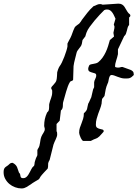

<svg xmlns="http://www.w3.org/2000/svg" viewBox="-218 -789 769 1075"><path d="M-197.8 175.8Q-197.8 166.5 -196.3 160.9Q-194.8 155.3 -191.9 151.4Q-189 147.5 -184.3 144.3Q-179.7 141.1 -173.3 136.7Q-169.4 133.8 -167 131.1Q-164.6 128.4 -161.9 126.5Q-159.2 124.5 -155.8 123.5Q-152.3 122.6 -147 122.6Q-136.2 128.4 -130.9 134.3Q-125.5 140.1 -122.6 146.5Q-119.6 152.8 -117.7 160.4Q-115.7 168 -111.8 177.2Q-111.8 178.2 -109.1 180.7Q-106.4 183.1 -106 184.1Q-104.5 189.5 -104 193.8Q-103.5 198.2 -102.3 201.4Q-101.1 204.6 -97.9 206.5Q-94.7 208.5 -87.4 208.5Q-78.1 208.5 -71.5 203.1Q-64.9 197.8 -59.8 189.9Q-54.7 182.1 -50.5 173.6Q-46.4 165 -42.5 158.2Q-41.5 156.7 -39.6 153.3Q-37.6 149.9 -36.6 148.4Q-35.6 147.5 -32 143.8Q-28.3 140.1 -27.3 139.2Q-26.9 138.7 -26.1 135.7Q-25.4 132.8 -24.9 129.6Q-24.4 126.5 -24.2 123.5Q-23.9 120.6 -23.9 120.1Q-23.4 118.7 -22.5 115Q-21.5 111.3 -20 106.9Q-18.6 102.5 -17.1 98.4Q-15.6 94.2 -14.6 92.3Q-14.2 91.8 -13.2 89.8Q-12.2 87.9 -11.2 85.7Q-10.3 83.5 -9.5 81.5Q-8.8 79.6 -8.8 79.6V50.8Q-8.3 49.3 -7.3 47.9Q-5.4 44.9 -5.4 43.9Q0.5 35.6 2.7 27.3Q4.9 19 6.1 10.5Q7.3 2 8.8 -6.8Q10.3 -15.6 14.2 -25.4Q18.6 -35.2 25.6 -45.7Q32.7 -56.2 32.7 -65.9Q32.7 -71.8 31 -75.7Q29.3 -79.6 29.3 -83.5Q29.3 -104.5 33 -121.8Q36.6 -139.2 45.4 -158.7Q53.7 -165.5 55.4 -173.8Q57.1 -182.1 57.1 -190.9V-195.8Q57.1 -199.2 57.1 -202.4Q57.1 -205.6 58.1 -208.5Q59.6 -216.8 62.5 -224.4Q65.4 -231.9 67.9 -239.5Q70.3 -247.1 72.3 -254.6Q74.2 -262.2 74.2 -270.5V-282.2L68.4 -294.9Q68.4 -299.8 72.8 -304.9Q77.1 -310.1 82.8 -315.9Q88.4 -321.8 93 -328.6Q97.7 -335.4 98.6 -342.8Q99.1 -344.2 99.9 -350.1Q100.6 -356 101.1 -363Q101.6 -370.1 101.8 -376Q102.1 -381.8 102.1 -383.3Q102.5 -385.7 104 -390.6Q105.5 -395.5 107.4 -400.9Q109.4 -406.2 111.6 -410.9Q113.8 -415.5 115.7 -418Q121.6 -425.3 128.7 -439.9Q135.7 -454.6 142.1 -471.2Q148.4 -487.8 153.3 -503.4Q158.2 -519 159.7 -528.8V-544.9Q159.7 -545.9 161.9 -549.8Q164.1 -553.7 166.5 -558.8Q168.9 -564 171.9 -569.1Q174.8 -574.2 176.3 -577.1Q182.6 -589.8 187 -603.3Q191.4 -616.7 198.2 -630.9Q200.2 -636.7 204.3 -640.6Q208.5 -644.5 212.9 -647.7Q217.3 -650.9 221.9 -654.1Q226.6 -657.2 229.5 -661.6L237.3 -672.4Q237.8 -674.8 239.7 -676.8Q256.3 -698.7 271 -717.5Q285.6 -736.3 305.7 -754.4Q314.5 -756.8 323.2 -761.5Q332 -766.1 341.8 -766.1Q345.7 -766.1 348.6 -765.6Q351.6 -765.1 356.4 -762.7L444.3 -768.6Q457.5 -768.6 465.3 -763.9Q473.1 -759.3 478.5 -751.5Q483.9 -743.7 489 -734.1Q494.1 -724.6 501.5 -715.3Q502.4 -714.8 506.6 -711.2Q510.7 -707.5 510.7 -706.1Q511.7 -706.1 511.7 -704.8Q511.7 -703.6 511.7 -702.6Q511.7 -698.7 510.3 -696.5Q508.8 -694.3 504.9 -690.9V-649.4Q499 -642.6 496.6 -634Q494.1 -625.5 492.2 -616.7Q490.2 -607.9 487.1 -599.9Q483.9 -591.8 477.1 -586.4L442.4 -512.7V-485.8Q440.9 -477.1 438.2 -468.5Q435.5 -460 432.9 -451.4Q430.2 -442.9 428.2 -434.1Q426.3 -425.3 426.3 -416.5Q426.3 -414.1 428.7 -413.1Q431.2 -412.1 434.6 -411.4Q438 -410.6 440.9 -410.6Q443.8 -410.6 444.8 -410.6Q450.7 -410.6 455.8 -412.4Q460.9 -414.1 467.8 -414.1Q470.2 -413.1 476.6 -410.9Q482.9 -408.7 490.2 -406Q497.6 -403.3 503.9 -401.1Q510.3 -398.9 512.7 -397.9Q521 -394.5 526.1 -388.9Q531.2 -383.3 531.2 -369.1Q524.4 -361.8 519 -357.9Q513.7 -354 508.5 -352.1Q503.4 -350.1 497.1 -349.9Q490.7 -349.6 481.4 -349.6Q470.2 -349.6 460 -352.5Q449.7 -355.5 440.2 -359.1Q430.7 -362.8 422.1 -366Q413.6 -369.1 406.2 -369.1Q400.4 -369.1 397 -363Q393.6 -356.9 391.8 -348.9Q390.1 -340.8 388.7 -333Q387.2 -325.2 384.8 -321.8Q377.4 -305.2 374 -289.6Q370.6 -273.9 367.2 -252.4Q367.2 -251.5 364.3 -248Q361.3 -244.6 354.5 -236.3Q354 -235.8 353.3 -232.2Q352.5 -228.5 352.1 -224.1Q351.6 -219.7 351.3 -215.8Q351.1 -211.9 351.1 -210.4Q348.1 -194.8 342.5 -180.4Q336.9 -166 331.8 -151.9Q326.7 -137.7 322.8 -122.8Q318.8 -107.9 318.8 -91.3Q318.8 -78.6 325.7 -74Q332.5 -69.3 340.6 -67.4Q348.6 -65.4 355.5 -63.7Q362.3 -62 362.3 -55.7V-51.8L350.1 -38.1Q347.2 -34.2 344 -31.5Q340.8 -28.8 338.4 -25.4Q331.5 -19 327.1 -16.6Q322.8 -14.2 317.9 -12.5Q313 -10.7 306.9 -8.3Q300.8 -5.9 290.5 0H248Q245.1 0 241 -5.6Q236.8 -11.2 233.4 -18.8Q230 -26.4 227.5 -33.9Q225.1 -41.5 225.1 -45.4Q225.1 -61.5 229.2 -73.7Q233.4 -85.9 238.3 -98.1Q243.2 -110.4 247.3 -123.8Q251.5 -137.2 251.5 -154.8Q260.3 -162.6 264.2 -168.2Q268.1 -173.8 269.5 -179.4Q271 -185.1 272 -191.7Q272.9 -198.2 275.9 -208.5Q277.3 -210 279.8 -215.3Q282.2 -220.7 284.9 -226.6Q287.6 -232.4 289.8 -237.5Q292 -242.7 293 -244.1L303.2 -288.1L309.1 -300.8V-328.6Q309.6 -334 311.5 -338.4Q313.5 -342.8 315.4 -347.2Q317.4 -351.6 319.1 -356.2Q320.8 -360.8 320.8 -366.7Q320.8 -375.5 313.7 -378.2Q306.6 -380.9 298.3 -382.8Q290 -384.8 283 -388.7Q275.9 -392.6 275.9 -403.8Q275.9 -408.2 278.1 -414.6Q280.3 -420.9 282.7 -424.8Q286.6 -427.7 292.5 -429Q298.3 -430.2 304.9 -431.4Q311.5 -432.6 318.4 -434.3Q325.2 -436 331.1 -439.9Q345.2 -451.2 355.7 -465.8Q366.2 -480.5 374 -497.1Q381.8 -513.7 387.2 -531Q392.6 -548.3 397 -564.5L420.4 -584.5L417 -605Q418 -613.3 420.4 -621.6Q422.9 -629.9 422.9 -638.7Q422.9 -643.1 421.1 -646Q419.4 -648.9 419.4 -652.3L428.7 -684.1Q425.3 -690.9 421.4 -700Q417.5 -709 412.1 -717Q406.7 -725.1 399.4 -730.5Q392.1 -735.8 382.3 -735.8Q377.9 -735.8 374.3 -735.4Q370.6 -734.9 365.7 -732.4Q355.5 -722.7 340.6 -706.8Q325.7 -690.9 311 -673.3Q296.4 -655.8 283.9 -638.4Q271.5 -621.1 266.6 -607.4Q266.1 -606.4 265.1 -603.3Q264.2 -600.1 262.9 -596.4Q261.7 -592.8 261 -589.6Q260.3 -586.4 259.8 -585.4L244.1 -564.9Q243.7 -564 243.2 -560.5Q242.7 -557.1 241.9 -553.2Q241.2 -549.3 240.7 -546.1Q240.2 -543 239.7 -542.5Q238.3 -535.6 234.1 -529.8Q230 -523.9 225.3 -518.1Q220.7 -512.2 216.6 -506.3Q212.4 -500.5 210.9 -494.1Q207 -476.6 201.7 -457.3Q196.3 -438 193.8 -418.9L191.4 -342.8Q190.9 -339.8 188.5 -338.4Q186 -336.9 183.3 -335.9Q180.7 -335 178 -333.7Q175.3 -332.5 173.8 -330.1Q167 -319.3 161.9 -305.2Q156.7 -291 152.3 -276.1Q147.9 -261.2 144 -246.6Q140.1 -231.9 136.7 -220.7Q134.3 -213.9 134.3 -207Q134.3 -200.2 133.8 -193.6Q133.3 -187 131.1 -181.2Q128.9 -175.3 123 -170.4L116.2 -113.3L98.6 -94.7V-54.2Q101.1 -50.3 101.6 -46.4Q102.1 -42.5 102.1 -35.6Q102.1 -29.8 99.6 -22.7Q97.2 -15.6 93.8 -8.3Q90.3 -1 86.9 6.6Q83.5 14.2 81.5 20.5L59.6 107.9Q57.6 109.4 55.4 114.5Q53.2 119.6 53.2 120.6Q52.2 121.6 51.8 124.3Q51.3 127 51.3 136.7Q51.3 141.1 51 145.5Q50.8 149.9 48.8 155.3Q46.4 157.7 40.8 163.6Q35.2 169.4 28.8 176.3Q22.5 183.1 16.8 189.7Q11.2 196.3 9.3 199.2Q8.3 200.2 5.4 205.8Q2.4 211.4 0.5 213.9Q-2 215.8 -8.3 219.5Q-14.6 223.1 -22 227.5Q-29.3 231.9 -35.9 236.1Q-42.5 240.2 -44.9 242.7Q-51.8 246.6 -57.6 250.7Q-63.5 254.9 -69.6 258.3Q-75.7 261.7 -82.3 263.9Q-88.9 266.1 -97.2 266.1Q-115.2 266.1 -133.3 259.5Q-151.4 252.9 -165.5 241Q-179.7 229 -188.7 212.4Q-197.8 195.8 -197.8 175.8Z"/></svg>

Font: IM FELL English
Style: Italic
Weight: 400
Italic angle: -18°
Designer: Igino Marini
Foundry: Igino Marini
Version: 3.00